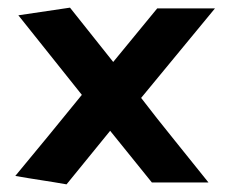

<svg xmlns="http://www.w3.org/2000/svg" viewBox="-20 -506 603 502"><path d="M20 -46Q64 -99 107.5 -152Q151 -205 194 -258L28 -466L163 -486L276 -344L391 -484H542L349 -250Q388 -199 437 -138.5Q486 -78 525 -29H377L268 -164L154 -24Q120 -30 87 -35Q54 -40 20 -46Z"/></svg>

Font: Palanquin Dark Medium
Style: Regular
Weight: 500
Designer: Pria Ravichandran
Version: Version 1.001